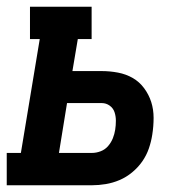

<svg xmlns="http://www.w3.org/2000/svg" viewBox="-39 -550 559 570"><path d="M-19 0V-96H23L79 -434H50V-530H233V-434H192L176 -339H263Q287 -339 311 -334.5Q335 -330 355 -318.5Q375 -307 389 -288Q403 -269 410 -247Q417 -225 417 -200Q417 -175 413 -150Q410 -130 403 -109.5Q396 -89 383.5 -71Q371 -53 353.5 -38.5Q336 -24 316 -15.5Q296 -7 275 -3.5Q254 0 234 0ZM136 -96H234Q247 -96 260 -101Q273 -106 282 -116.5Q291 -127 296 -139.5Q301 -152 303 -165Q305 -178 305 -191.5Q305 -205 301 -217Q297 -229 286.5 -236.5Q276 -244 263 -244H160Z"/></svg>

Font: Iosevka Curly Slab Oblique
Style: Bold
Weight: 700
Italic angle: -9°
Monospace: yes
Designer: Belleve Invis
Foundry: Belleve Invis
Version: Version 11.1.0; ttfautohint (v1.8.3)